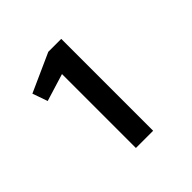

<svg xmlns="http://www.w3.org/2000/svg" viewBox="-161 -773 922 922"><g transform="rotate(-45 300.0 -312.0)"><path d="M259 0V-502L119 -459L92 -536L288 -624H376V0Z"/></g></svg>

Font: Inconsolata Expanded Bold
Style: Regular
Weight: 700
Width: 7
Monospace: yes
Designer: Raph Levien, Cyreal, Brenton Simpson
Foundry: Raph Levien, Cyreal, Google
Version: Version 3.001; ttfautohint (v1.8.2.53-6de2)